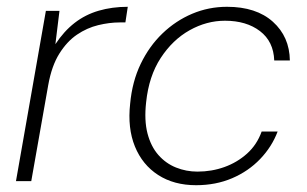

<svg xmlns="http://www.w3.org/2000/svg" viewBox="-20 -533 902 565"><path d="M27 0 115 -501H155L143 -403Q168 -441 199.5 -465.5Q231 -490 270.5 -501.5Q310 -513 356 -513L349 -467H332Q302 -467 269 -459Q236 -451 206.5 -431Q177 -411 154.5 -375Q132 -339 122 -283L72 0Z M557 12Q492 12 445.5 -18Q399 -48 377 -102Q355 -156 363 -228Q369 -293 394 -345Q419 -397 458 -434.5Q497 -472 545.5 -492.5Q594 -513 648 -513Q734 -513 783 -469Q832 -425 833 -355H787Q785 -411 745 -441.5Q705 -472 642 -472Q588 -472 538 -444Q488 -416 453 -362.5Q418 -309 410 -232Q404 -179 414 -140.5Q424 -102 446 -77Q468 -52 498 -40Q528 -28 561 -28Q603 -28 640.5 -41.5Q678 -55 707 -81Q736 -107 750 -146H797Q780 -101 745.5 -65Q711 -29 663 -8.5Q615 12 557 12Z"/></svg>

Font: DM Sans 18pt ExtraLight
Style: Italic
Weight: 250
Italic angle: -10°
Designer: Colophon Foundry, Jonny Pinhorn
Foundry: Colophon Foundry
Version: Version 4.004;gftools[0.9.30]